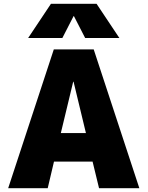

<svg xmlns="http://www.w3.org/2000/svg" viewBox="-20 -990 776 1010"><path d="M367 -905 308 -790H128L248 -970H488L608 -790H428L369 -905ZM300 -290H432L367 -560H365ZM264 -140 231 0H23L263 -730H473L713 0H501L467 -140Z"/></svg>

Font: M PLUS 1p Black
Style: Regular
Weight: 900
Version: Version 1.061